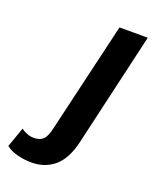

<svg xmlns="http://www.w3.org/2000/svg" viewBox="-298 -579 709 874"><g transform="rotate(20 57.0 -142.5)"><path d="M-39 215Q-73 215 -107 206.5Q-141 198 -163 180L-129 84Q-116 94 -100 100Q-84 106 -67 106Q-38 106 -22 90.5Q-6 75 3 32L128 -500H265L137 53Q117 138 71.5 176.5Q26 215 -39 215Z"/></g></svg>

Font: Work Sans SemiBold
Style: Italic
Weight: 600
Italic angle: -13°
Designer: Wei Huang
Foundry: Wei Huang
Version: Version 2.012; ttfautohint (v1.8.3)